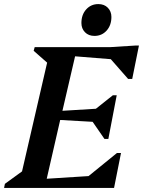

<svg xmlns="http://www.w3.org/2000/svg" viewBox="-46 -921 701 941"><path d="M-26 0 -22 -20 62 -81 185 -614 119 -672 124 -690H494L621 -698H635L602 -534H582L497 -631L322 -645L260 -378L424 -388L507 -454H526L485 -240H466L408 -324L249 -333L183 -45L388 -58L527 -171H547L513 0ZM417 -745Q388 -745 370.5 -763Q353 -781 353 -808Q353 -849 376.5 -875Q400 -901 436 -901Q465 -901 482.5 -883Q500 -865 500 -838Q500 -797 476.5 -771Q453 -745 417 -745Z"/></svg>

Font: Platypi Medium
Style: Italic
Weight: 500
Italic angle: -13°
Designer: David Sargent
Foundry: Bolt Cutter Type
Version: Version 1.200; ttfautohint (v1.8.4.7-5d5b)